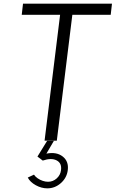

<svg xmlns="http://www.w3.org/2000/svg" viewBox="-20 -771 633 1051"><path d="M106 -751H593L586 -690H376L291 -1H224L309 -690H99ZM234 70Q289 59 323 85.5Q357 112 351 160Q346 202 313.5 231Q281 260 239 260Q207 260 176 243Q145 226 132 201L166 185Q173 196 186 205Q199 214 214 219Q229 224 243 224Q270 224 290.5 205.5Q311 187 314 160Q319 122 290 107Q261 92 214 108L185 86L238 0H275Z"/></svg>

Font: Orkney Light
Style: LightItalic
Weight: 300
Designer: Samuel Oakes and Alfredo Marco Pradil
Foundry: Alfredo Marco Pradil
Version: 1.0; ttfautohint (v1.5)